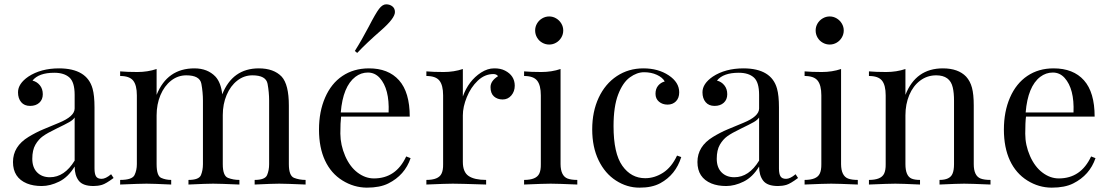

<svg xmlns="http://www.w3.org/2000/svg" viewBox="-20 -840 5050 874"><path d="M207 -33.2Q273.4 -33.2 319.8 -108.9V-305.2Q312.5 -293.9 295.4 -284.2Q278.3 -274.4 236.8 -254.4Q195.3 -234.4 175.3 -220Q155.3 -205.6 141.1 -181.2Q127 -156.7 127 -117.2Q127 -77.6 148.9 -55.4Q170.9 -33.2 207 -33.2ZM485.8 -46.9 497.1 -29.8Q462.4 -3.9 444.1 1.5Q425.8 6.8 405.8 6.8Q357.4 6.8 338.6 -17.3Q319.8 -41.5 319.8 -82Q290.5 -33.7 249.5 -13.4Q208.5 6.8 169.9 6.8Q131.3 6.8 102.5 -4.9Q39.1 -31.2 39.1 -102.5Q39.1 -173.8 109.9 -216.8Q143.6 -237.3 176.8 -251.2Q210 -265.1 248 -280.8Q319.8 -310.1 319.8 -346.2V-408.2Q319.8 -466.3 295.7 -487.5Q271.5 -508.8 227.1 -508.8Q156.2 -508.8 127.9 -473.1Q147.9 -468.3 161.4 -451.9Q174.8 -435.5 174.8 -411.1Q174.8 -386.7 158.9 -372.3Q143.1 -357.9 116.9 -357.9Q90.8 -357.9 76.4 -375Q62 -392.1 62 -419.9Q62 -459 108.9 -491.2Q166 -528.8 249 -528.8Q376 -528.3 401.4 -436.5Q410.2 -405.3 410.2 -351.1V-73.2Q410.2 -48.3 417.2 -37.1Q424.3 -25.9 442.6 -25.9Q460.9 -25.9 485.8 -46.9Z M692.9 -408.2Q741.2 -528.8 865.2 -528.8Q924.8 -528.8 960.9 -491.2Q985.8 -463.9 991.7 -410.6Q1038.6 -528.8 1158.2 -528.8Q1226.1 -528.8 1262.2 -491.2Q1294.9 -455.1 1294.9 -359.9V-92.8Q1294.9 -39.6 1318.8 -30.3Q1342.8 -21 1371.1 -21V0Q1279.3 -3.9 1251 -3.9Q1222.7 -3.9 1139.2 0V-21Q1186.5 -21 1195.8 -43Q1205.1 -64.9 1205.1 -92.8V-381.8Q1205.1 -419.9 1198 -458.5Q1190.9 -497.1 1128.9 -497.1Q1090.8 -497.1 1060.1 -473.1Q1029.3 -449.2 1011.7 -407.7Q994.1 -366.2 994.1 -315.9V-92.8Q994.1 -39.6 1017.8 -30.3Q1041.5 -21 1069.8 -21V0Q978.5 -3.9 950.2 -3.9Q921.9 -3.9 837.9 0V-21Q885.7 -21 894.8 -43Q903.8 -64.9 903.8 -92.8V-381.8Q903.8 -419.9 896.7 -458.5Q889.6 -497.1 828.1 -497.1Q789.6 -497.1 758.8 -472.9Q728 -448.7 710.4 -407Q692.9 -365.2 692.9 -314.9V-92.8Q692.9 -39.6 713.6 -30.3Q734.4 -21 759.3 -21V0Q675.3 -3.9 647 -3.9Q618.7 -3.9 526.9 0V-21Q581.5 -21 592.3 -43Q603 -64.9 603 -92.8V-405.8Q603 -452.1 586.2 -473.1Q569.3 -494.1 526.9 -494.1V-515.1Q558.6 -512.2 605.5 -512.2Q652.3 -512.2 692.9 -525.9Z M1597.7 -490.2Q1541 -446.8 1531.2 -328.1H1749Q1753.4 -435.5 1708.5 -485.4Q1686 -509.8 1654.8 -509.8Q1623.5 -509.8 1597.7 -490.2ZM1649.9 14.2Q1590.3 13.7 1538.6 -18.6Q1486.8 -50.8 1459.5 -109.4Q1432.1 -168 1432.1 -250Q1432.1 -332 1460 -396Q1487.8 -460 1538.6 -494.1Q1589.4 -528.3 1658.2 -528.8Q1747.6 -529.3 1796.4 -474.6Q1845.2 -419.9 1845.2 -309.1H1532.7Q1529.3 -283.2 1529.3 -231.4Q1529.8 -179.7 1551.3 -129.9Q1572.8 -80.6 1607.9 -54.2Q1643.1 -27.8 1682.1 -27.8Q1782.7 -27.8 1829.1 -127.9L1849.1 -120.1Q1822.8 -42.5 1747.6 -4.9Q1709.5 14.2 1649.9 14.2ZM1777.8 -785.2Q1777.8 -756.8 1713.4 -700.7Q1648.9 -644.5 1606 -599.1L1595.2 -607.9Q1627 -658.2 1658.7 -718.8Q1689.9 -779.3 1705.6 -799.8Q1721.2 -820.3 1737.8 -820.3Q1754.4 -820.3 1766.1 -811Q1777.8 -801.8 1777.8 -785.2Z M2229 -528.8Q2258.3 -529.3 2278.8 -518.6Q2322.8 -496.1 2323.2 -450.2Q2323.2 -423.8 2307.6 -405.5Q2292 -387.2 2268.1 -387.2Q2244.1 -387.2 2228.5 -401.1Q2212.9 -415 2212.9 -443.4Q2212.9 -471.7 2247.1 -493.2Q2240.2 -502.9 2226.1 -502.9Q2186.5 -502.9 2154.8 -472.7Q2123 -442.4 2105 -397.9Q2086.9 -353.5 2086.9 -314.9V-103Q2086.9 -56.6 2113.3 -38.8Q2139.6 -21 2192.9 -21V0Q2069.8 -3.9 2041.3 -3.9Q2012.7 -3.9 1920.9 0V-21Q1976.1 -21 1989.7 -49.3Q1997.6 -64.9 1997.1 -92.8V-405.8Q1997.1 -452.1 1980.2 -473.1Q1963.4 -494.1 1920.9 -494.1V-515.1Q1952.1 -512.2 1999.3 -512.2Q2046.4 -512.2 2086.9 -525.9V-400.9Q2112.8 -472.7 2169.9 -509.8Q2199.7 -528.8 2229 -528.8Z M2535.2 -732.9Q2543.9 -718.3 2543.9 -701.2Q2543.9 -684.1 2535.2 -669.2Q2526.4 -654.3 2511.7 -645.8Q2497.1 -637.2 2480 -637.2Q2462.9 -637.2 2448 -645.8Q2433.1 -654.3 2424.6 -669.2Q2416 -684.1 2416 -701.2Q2416 -718.3 2424.6 -732.9Q2433.1 -747.6 2448 -756.3Q2462.9 -765.1 2480 -765.1Q2497.1 -765.1 2511.7 -756.3Q2526.4 -747.6 2535.2 -732.9ZM2607.9 -21V0Q2516.1 -3.9 2486.8 -3.9Q2457.5 -3.9 2365.7 0V-21Q2420.9 -21 2434.6 -49.3Q2442.4 -64.9 2441.9 -92.8V-405.8Q2441.9 -452.1 2425 -473.1Q2408.2 -494.1 2365.7 -494.1V-515.1Q2397 -512.2 2444.1 -512.2Q2491.2 -512.2 2531.7 -525.9V-92.8Q2532.2 -39.6 2563.5 -27.3Q2580.1 -21 2607.9 -21Z M2890.6 14.2Q2834 14.2 2783.9 -18.1Q2733.9 -50.3 2704.8 -110.4Q2675.8 -170.4 2675.8 -251.2Q2675.8 -332 2705.3 -395.3Q2734.9 -458.5 2788.1 -493.7Q2841.3 -528.8 2908.7 -528.8Q2976.1 -528.8 3023.9 -497.1Q3071.8 -465.3 3071.8 -419.9Q3071.8 -393.6 3056.9 -378.7Q3042 -363.8 3018.8 -363.8Q2995.6 -363.8 2979.7 -377.2Q2963.9 -390.6 2963.9 -413.1Q2963.9 -435.5 2975.8 -450Q2987.8 -464.4 3005.9 -469.2Q2996.1 -487.3 2970.2 -499.3Q2944.3 -511.2 2911.9 -511.2Q2879.4 -511.2 2847.2 -487.8Q2814.9 -464.4 2793.9 -409.7Q2772.9 -355 2772.9 -266.1Q2772.9 -141.6 2813 -85.2Q2853 -28.8 2917 -28.8Q2959.5 -28.8 2998.3 -53.7Q3037.1 -78.6 3062 -131.8L3081.1 -125Q3055.7 -43.9 2985.4 -5.9Q2947.3 14.6 2890.6 14.2Z M3322.8 -33.2Q3389.2 -33.2 3435.5 -108.9V-305.2Q3428.2 -293.9 3411.1 -284.2Q3394 -274.4 3352.5 -254.4Q3311 -234.4 3291 -220Q3271 -205.6 3256.8 -181.2Q3242.7 -156.7 3242.7 -117.2Q3242.7 -77.6 3264.6 -55.4Q3286.6 -33.2 3322.8 -33.2ZM3601.6 -46.9 3612.8 -29.8Q3578.1 -3.9 3559.8 1.5Q3541.5 6.8 3521.5 6.8Q3473.1 6.8 3454.3 -17.3Q3435.5 -41.5 3435.5 -82Q3406.2 -33.7 3365.2 -13.4Q3324.2 6.8 3285.6 6.8Q3247.1 6.8 3218.3 -4.9Q3154.8 -31.2 3154.8 -102.5Q3154.8 -173.8 3225.6 -216.8Q3259.3 -237.3 3292.5 -251.2Q3325.7 -265.1 3363.8 -280.8Q3435.5 -310.1 3435.5 -346.2V-408.2Q3435.5 -466.3 3411.4 -487.5Q3387.2 -508.8 3342.8 -508.8Q3272 -508.8 3243.7 -473.1Q3263.7 -468.3 3277.1 -451.9Q3290.5 -435.5 3290.5 -411.1Q3290.5 -386.7 3274.7 -372.3Q3258.8 -357.9 3232.7 -357.9Q3206.5 -357.9 3192.1 -375Q3177.7 -392.1 3177.7 -419.9Q3177.7 -459 3224.6 -491.2Q3281.7 -528.8 3364.7 -528.8Q3491.7 -528.3 3517.1 -436.5Q3525.9 -405.3 3525.9 -351.1V-73.2Q3525.9 -48.3 3533 -37.1Q3540 -25.9 3558.3 -25.9Q3576.7 -25.9 3601.6 -46.9Z M3812 -732.9Q3820.8 -718.3 3820.8 -701.2Q3820.8 -684.1 3812 -669.2Q3803.2 -654.3 3788.6 -645.8Q3773.9 -637.2 3756.8 -637.2Q3739.7 -637.2 3724.9 -645.8Q3710 -654.3 3701.4 -669.2Q3692.9 -684.1 3692.9 -701.2Q3692.9 -718.3 3701.4 -732.9Q3710 -747.6 3724.9 -756.3Q3739.7 -765.1 3756.8 -765.1Q3773.9 -765.1 3788.6 -756.3Q3803.2 -747.6 3812 -732.9ZM3884.8 -21V0Q3793 -3.9 3763.7 -3.9Q3734.4 -3.9 3642.6 0V-21Q3697.8 -21 3711.4 -49.3Q3719.2 -64.9 3718.8 -92.8V-405.8Q3718.8 -452.1 3701.9 -473.1Q3685.1 -494.1 3642.6 -494.1V-515.1Q3673.8 -512.2 3720.9 -512.2Q3768.1 -512.2 3808.6 -525.9V-92.8Q3809.1 -39.6 3840.3 -27.3Q3856.9 -21 3884.8 -21Z M4272 -528.8Q4341.8 -528.8 4377.9 -491.2Q4396.5 -470.7 4404.5 -440.7Q4412.6 -410.6 4412.6 -359.9V-92.8Q4412.6 -39.6 4443.8 -27.3Q4460.4 -21 4488.8 -21V0Q4397 -3.9 4368.9 -3.9Q4340.8 -3.9 4256.8 0V-21Q4304.2 -21 4315.9 -49.3Q4322.8 -64.9 4322.8 -92.8V-381.8Q4322.8 -418 4316.9 -442.4Q4304.2 -497.1 4241.7 -497.1Q4200.7 -497.1 4168.7 -473.1Q4136.7 -449.2 4119.1 -407.5Q4101.6 -365.7 4101.6 -314.9V-92.8Q4101.6 -39.6 4128.9 -27.3Q4143.1 -21 4168 -21V0Q4084 -3.9 4055.7 -3.9Q4027.3 -3.9 3935.5 0V-21Q3990.7 -21 4004.4 -49.3Q4012.2 -64.9 4011.7 -92.8V-405.8Q4011.7 -452.1 3994.9 -473.1Q3978 -494.1 3935.5 -494.1V-515.1Q3966.8 -512.2 4013.9 -512.2Q4061 -512.2 4101.6 -525.9V-408.2Q4148.9 -528.8 4272 -528.8Z M4715.3 -490.2Q4658.7 -446.8 4648.9 -328.1H4866.7Q4871.1 -435.5 4826.2 -485.4Q4804.2 -509.8 4772.7 -509.8Q4741.2 -509.8 4715.3 -490.2ZM4775.9 -528.8Q4865.7 -528.8 4914.3 -474.4Q4962.9 -419.9 4962.9 -309.1H4650.4Q4647 -283.2 4647 -231.2Q4647 -179.2 4668.7 -129.9Q4690.4 -80.6 4725.6 -54.2Q4760.7 -27.8 4799.8 -27.8Q4900.4 -27.8 4946.8 -127.9L4966.8 -120.1Q4940.4 -42.5 4865.2 -4.9Q4827.1 14.2 4767.8 14.2Q4708.5 14.2 4656.5 -18.3Q4604.5 -50.8 4577.1 -109.6Q4549.8 -168.5 4549.8 -250.2Q4549.8 -332 4577.6 -396Q4605.5 -460 4656.5 -494.4Q4707.5 -528.8 4775.9 -528.8Z"/></svg>

Font: PlayfairDisplay-Regular
Style: Regular
Weight: 400
Designer: Claus Eggers Sørensen
Foundry: Claus Eggers Sørensen
Version: Version 1.002;PS 001.002;hotconv 1.0.70;makeotf.lib2.5.58329